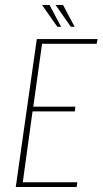

<svg xmlns="http://www.w3.org/2000/svg" viewBox="-20 -747 410 767"><path d="M43 0 127 -591H370L366 -572H148L113 -321H281L279 -302H110L71 -19H289L286 0ZM278 -640H263L202 -727H232ZM224 -640H209L148 -727H178Z"/></svg>

Font: Alumni Sans Thin Thin
Style: Italic
Weight: 250
Italic angle: -8°
Version: Version 1.016